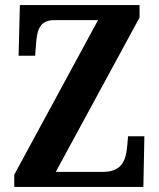

<svg xmlns="http://www.w3.org/2000/svg" viewBox="-20 -734 626 754"><path d="M36 0H543L547 -199H483L479 -155C474 -106 459 -59 385 -59H199L528 -665V-714H58L53 -515H118L122 -567C126 -619 138 -655 194 -655H365L36 -48Z"/></svg>

Font: Noto Serif Myanmar Condensed
Style: Bold
Weight: 700
Width: 3
Designer: Ben Mitchell and the Monotype Design Team
Foundry: Monotype Imaging Inc.
Version: Version 2.106